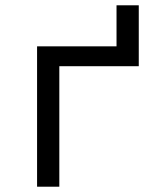

<svg xmlns="http://www.w3.org/2000/svg" viewBox="-20 -705 616 725"><path d="M120 0H204V-455H504V-685H420V-530H120Z"/></svg>

Font: Iosevka SS01 Extended
Style: Regular
Weight: 400
Width: 7
Monospace: yes
Designer: Belleve Invis
Foundry: Belleve Invis
Version: Version 3.4.7; ttfautohint (v1.8.3)